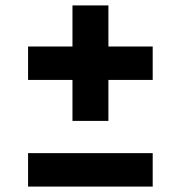

<svg xmlns="http://www.w3.org/2000/svg" viewBox="-20 -746 660 701"><path d="M82.5 -576.2H537.5V-454.2H82.5ZM375.8 -726.2V-304.6H244.6V-726.2ZM82.5 -186.9H537.5V-64.8H82.5Z"/></svg>

Font: Monaspace Krypton Var
Style: Regular
Weight: 400
Designer: Riley Cran and the Lettermatic Team
Version: Version 1.101 (Monaspace Krypton Var)